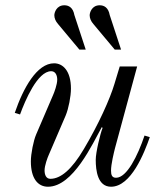

<svg xmlns="http://www.w3.org/2000/svg" viewBox="-20 -696 612 728"><path d="M320 -638C320 -627 325 -615 334 -605L415 -508H439L396 -639C391 -667 375 -676 358 -676C328 -676 320 -648 320 -638ZM186 -638C186 -627 191 -615 200 -605L281 -508H305L262 -639C257 -667 241 -676 224 -676C194 -676 186 -648 186 -638ZM36 -268 56 -262C75 -314 122 -426 174 -426C190 -426 197 -411 197 -394C197 -376 186 -346 181 -335L117 -186C107 -163 97 -113 97 -84C97 -20 123 12 162 12C257 12 331 -151 366 -214L369 -211C360 -189 343 -118 343 -90C343 -50 350 12 401 12C477 12 527 -116 548 -176L528 -182C502 -105 461 -22 420 -22C405 -22 401 -32 401 -49C401 -74 412 -118 416 -134L500 -444H434L414 -378C397 -321 354 -225 298 -131C252 -53 210 -18 171 -18C155 -18 149 -33 149 -50C149 -68 160 -98 165 -109L229 -258C240 -284 249 -331 249 -360C249 -428 218 -456 185 -456C120 -456 68 -362 36 -268Z"/></svg>

Font: Old Standard
Style: Italic
Weight: 400
Italic angle: -15.2°
Designer: Alexey Kryukov <alexios@thessalonica.org.ru>
Version: Version 2.0